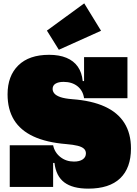

<svg xmlns="http://www.w3.org/2000/svg" viewBox="-20 -1112 815 1142"><path d="M505 10Q412 10 362.5 -27.2Q313 -64.5 304 -143H281L296 -248Q304.5 -205.5 338.8 -178.2Q373 -151 420 -151Q453 -151 472 -164Q491 -177 491 -200Q491 -216.5 479.2 -227.5Q467.5 -238.5 441.8 -245Q416 -251.5 374 -255Q256.5 -264.5 179 -300.5Q101.5 -336.5 63.2 -399Q25 -461.5 25 -551Q25 -660.5 89 -723.2Q153 -786 272 -786Q332 -786 375 -768.2Q418 -750.5 442.5 -715.8Q467 -681 472 -630H495L480 -528Q473.5 -573 441 -599Q408.5 -625 358 -625Q328 -625 310.5 -614.5Q293 -604 293 -583Q293 -568 303.8 -555.5Q314.5 -543 340 -534.2Q365.5 -525.5 410 -522Q526 -513.5 603.5 -478Q681 -442.5 720 -380.2Q759 -318 759 -229Q759 -113 694.8 -51.5Q630.5 10 505 10ZM38 0V-248H296V0ZM480 -528V-772H738V-528ZM481 -1092 581 -929 330 -816 259 -930Z"/></svg>

Font: Hepta Slab ExtraLight Black
Style: Regular
Weight: 900
Version: Version 1.102